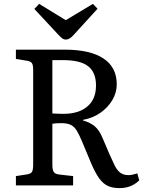

<svg xmlns="http://www.w3.org/2000/svg" viewBox="-20 -956 765 990"><path d="M597 14Q561 14 536 2.5Q511 -9 491 -37Q471 -65 450 -114L402 -229Q388 -262 376 -282Q364 -302 346 -311.5Q328 -321 295 -321Q270 -321 250 -318V-106Q250 -80 257.5 -69Q265 -58 287 -56L357 -48V0H62V-48L120 -57Q139 -60 145 -70Q151 -80 151 -108V-596Q151 -621 144.5 -630.5Q138 -640 118 -643L62 -652V-700H313Q445 -700 513.5 -654.5Q582 -609 582 -521Q582 -478 559 -439.5Q536 -401 497 -374Q458 -347 408 -338V-335Q446 -324 469 -304.5Q492 -285 509 -244L544 -162Q559 -128 571 -103.5Q583 -79 599.5 -66Q616 -53 643 -53Q652 -53 662 -55Q672 -57 688 -62L698 -26Q657 14 597 14ZM306 -369Q386 -369 430.5 -407Q475 -445 475 -515Q475 -583 434.5 -614.5Q394 -646 306 -646H250V-371Q269 -370 282.5 -369.5Q296 -369 306 -369ZM319 -752Q309 -752 300.5 -758.5Q292 -765 278 -780L157 -910L182 -936L319 -852L459 -936L483 -911L358 -774Q349 -764 339.5 -758Q330 -752 319 -752Z"/></svg>

Font: Literata 12pt
Style: Regular
Weight: 400
Designer: Latin by Veronika Burian and Jose Scaglione. Greek by Irene Vlachou. Cyrillic by Vera Evstafieva.
Foundry: TypeTogether
Version: Version 3.002